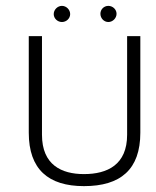

<svg xmlns="http://www.w3.org/2000/svg" viewBox="-20 -624 533 654"><path d="M78 -501V-172C78 -47 145 10 266 10C391 10 458 -47 458 -172V-501H413V-165C413 -63 346 -31 266 -31C190 -31 123 -62 123 -165V-501ZM191 -604C176 -604 163 -591 163 -576C163 -561 176 -549 191 -549C206 -549 219 -561 219 -576C219 -591 206 -604 191 -604ZM349 -604C334 -604 322 -592 322 -577C322 -562 334 -549 349 -549C364 -549 377 -562 377 -577C377 -592 364 -604 349 -604Z"/></svg>

Font: Advent Pro
Style: Light
Weight: 300
Designer: Andreas Kalpakidis
Foundry: Andreas Kalpakidis
Version: Version 2.002 2007